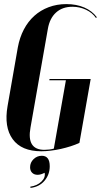

<svg xmlns="http://www.w3.org/2000/svg" viewBox="-20 -729 504 938"><path d="M67 -497Q76 -546 96.5 -585Q117 -624 147.5 -651.5Q178 -679 218 -694Q258 -709 304 -709Q353 -709 391.5 -692.5Q430 -676 453 -645L449 -641Q431 -667 400 -681.5Q369 -696 334 -696Q285 -696 254 -668Q223 -640 214 -589L129 -106Q109 3 197 3Q208 3 220.5 1.5Q233 0 243 -3L302 -337H221L222 -343H423L368 -31Q349 -22 325.5 -14.5Q302 -7 277.5 -1.5Q253 4 228 7Q203 10 182 10Q85 10 42 -49Q-1 -108 17 -211ZM198 115Q179 125 164 125Q147 125 137 115Q127 105 127 88Q127 65 144 48.5Q161 32 184 32Q223 32 223 83Q223 124 197.5 154Q172 184 129 189L128 183Q162 178 182.5 158Q203 138 198 115Z"/></svg>

Font: Moniqa Black Ita Display
Style: Italic
Weight: 900
Italic angle: -10°
Designer: Rajesh Rajput
Foundry: Rajesh Rajput
Version: Version 1.000